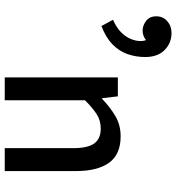

<svg xmlns="http://www.w3.org/2000/svg" viewBox="14 -776 761 830"><g transform="rotate(90 395.0 -360.5)"><path d="M92 -418 65 -468Q99 -483 119 -503Q139 -523 148 -545Q157 -567 157 -587Q157 -598 154.5 -606Q152 -614 146 -621H161Q154 -609 140 -602.5Q126 -596 111 -596Q90 -596 70 -611Q50 -626 50 -655Q50 -684 71 -702.5Q92 -721 122 -721Q165 -721 195.5 -691.5Q226 -662 226 -607Q226 -567 213.5 -531Q201 -495 171.5 -466Q142 -437 92 -418ZM314 0V-489H396L404 -421H407Q441 -454 480 -477.5Q519 -501 569 -501Q647 -501 683 -451Q719 -401 719 -308V0H620V-295Q620 -359 599.5 -387Q579 -415 536 -415Q501 -415 474 -398Q447 -381 413 -347V0Z"/></g></svg>

Font: Mada Medium
Style: Regular
Weight: 500
Designer: Khaled Hosny
Version: Version 1.5